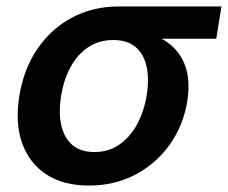

<svg xmlns="http://www.w3.org/2000/svg" viewBox="-20 -559 701 590"><path d="M253.4 11.2Q174.3 11.2 121.8 -23.4Q69.3 -58.1 47.6 -120.4Q25.9 -182.6 39.6 -265.1Q53.2 -348.1 95.5 -409.7Q137.7 -471.2 201.7 -505.1Q265.6 -539.1 344.2 -539.1H660.6L644.5 -439.9H413.1L327.6 -436Q284.7 -436 251.7 -414.3Q218.8 -392.6 197.5 -354.2Q176.3 -315.9 168 -265.6Q159.7 -216.3 167.7 -176.8Q175.8 -137.2 201.2 -114.5Q226.6 -91.8 270 -91.8Q313.5 -91.8 346.4 -114.5Q379.4 -137.2 400.9 -176.5Q422.4 -215.8 430.7 -265.6Q439 -316.4 430.4 -354.7Q421.9 -393.1 396.5 -414.6Q371.1 -436 328.1 -436L333.5 -471.2Q389.6 -471.2 434.8 -457.5Q480 -443.8 510.3 -416Q540.5 -388.2 552.5 -345.9Q564.5 -303.7 555.2 -246.1Q543 -172.9 501.5 -114.5Q460 -56.2 396.2 -22.5Q332.5 11.2 253.4 11.2Z"/></svg>

Font: Inter 18pt SemiBold
Style: Italic
Weight: 600
Italic angle: -9.3988°
Designer: Rasmus Andersson
Foundry: rsms
Version: Version 4.001;git-66647c0bb